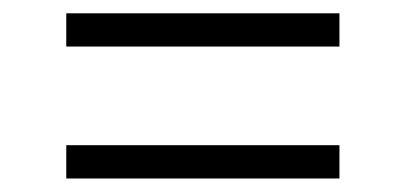

<svg xmlns="http://www.w3.org/2000/svg" viewBox="-20 -439 613 290"><path d="M492.7 -219.7V-169.4H80.1V-219.7ZM492.7 -418.9V-368.7H80.1V-418.9Z"/></svg>

Font: Estedad-FD Light
Style: Regular
Weight: 300
Designer: Amin Abedi
Version: Version 7.3